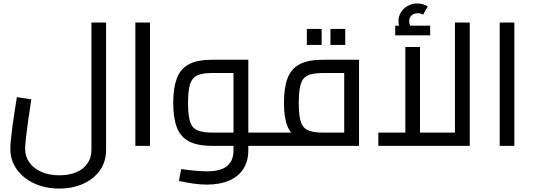

<svg xmlns="http://www.w3.org/2000/svg" viewBox="-20 -847 3102 1115"><path d="M324 248Q244 248 179.5 218.5Q115 189 77.5 136.5Q40 84 40 17Q40 -4 43.5 -38.5Q47 -73 52.5 -115Q58 -157 65 -200.5Q72 -244 78 -283L162 -270Q151 -202 143 -143.5Q135 -85 130.5 -44Q126 -3 126 17Q126 62 150.5 96.5Q175 131 220 151Q265 171 324 171Q383 171 425 152.5Q467 134 489 100.5Q511 67 511 23V-716H596V23Q596 93 559.5 143.5Q523 194 461.5 221Q400 248 324 248Z M766 0V-716H851V0Z M1422 0V-77H1530V0ZM1181 225Q1145 225 1105.5 219.5Q1066 214 1019 204L1032 135Q1085 142 1120.5 145Q1156 148 1181 148Q1262 148 1299 117Q1336 86 1336 27V-449L1375 -423H1212Q1157 -423 1126.5 -409.5Q1096 -396 1084 -359Q1072 -322 1072 -250Q1072 -178 1083.5 -141Q1095 -104 1126 -90.5Q1157 -77 1212 -77H1336V0H1212Q1126 0 1076.5 -26.5Q1027 -53 1006.5 -108.5Q986 -164 986 -250Q986 -335 1006.5 -391Q1027 -447 1076.5 -473.5Q1126 -500 1212 -500H1422V26Q1422 89 1393 134Q1364 179 1310 202Q1256 225 1181 225ZM1530 0V-77Q1543 -77 1546.5 -67Q1550 -57 1550 -39Q1550 -22 1546.5 -11Q1543 0 1530 0Z M1530 0V-77H2030L1979 -34V-456L2019 -423H1855Q1799 -423 1768.5 -409.5Q1738 -396 1726.5 -358.5Q1715 -321 1715 -250Q1715 -178 1726.5 -141Q1738 -104 1768.5 -90.5Q1799 -77 1855 -77V-19Q1769 -19 1719.5 -41Q1670 -63 1649.5 -113.5Q1629 -164 1629 -250Q1629 -336 1649.5 -391.5Q1670 -447 1719.5 -473.5Q1769 -500 1855 -500H2065V0ZM1530 0Q1517 0 1513.5 -11Q1510 -22 1510 -39Q1510 -57 1513.5 -67Q1517 -77 1530 -77ZM1762 -586V-679H1848V-586ZM1899 -586V-679H1985V-586Z M2177 0V-77H2669L2622 -29V-716H2708V0ZM2334 -77V-574H2419V-77ZM2328 -643Q2312 -663 2303 -682.5Q2294 -702 2294 -723Q2294 -753 2309 -776.5Q2324 -800 2349 -813.5Q2374 -827 2403 -827Q2419 -827 2435.5 -822.5Q2452 -818 2464 -810L2437 -762Q2429 -767 2421.5 -768.5Q2414 -770 2406 -770Q2383 -770 2369.5 -757Q2356 -744 2356 -723Q2356 -711 2361.5 -699Q2367 -687 2378 -673ZM2275 -642V-698H2478V-642Z M2882 0V-716H2967V0Z"/></svg>

Font: Cairo Medium
Style: Regular
Weight: 500
Designer: Mohamed Gaber, Accademia di Belle Arti di Urbino
Foundry: Kief Type Foundry, Accademia di Belle Arti di Urbino
Version: Version 3.117